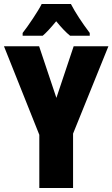

<svg xmlns="http://www.w3.org/2000/svg" viewBox="-20 -947 566 967"><path d="M337 -927H190C173 -892 121 -815 94 -781V-767H195C212 -781 235 -806 263 -840C290 -807 313 -783 333 -767H432V-781C392 -834 360 -883 337 -927ZM264 -454 177 -714H0L178 -268V0H348V-274L526 -714H351Z"/></svg>

Font: Noto Sans Ethiopic ExtraCondensed Black
Style: Regular
Weight: 900
Width: 2
Designer: Monotype Design Team
Foundry: Monotype Imaging Inc.
Version: Version 2.102